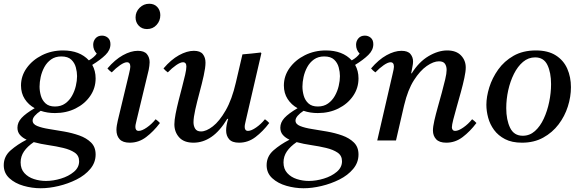

<svg xmlns="http://www.w3.org/2000/svg" viewBox="-49 -749 3105 1024"><path d="M168 255Q122 255 76.5 242Q31 229 1 201.5Q-29 174 -29 132Q-29 85 7.5 53Q44 21 93 -4Q71 -14 57.5 -29.5Q44 -45 44 -68Q44 -96 66 -120Q88 -144 136 -172Q103 -190 83 -221Q63 -252 63 -293Q63 -344 93.5 -386.5Q124 -429 175 -454.5Q226 -480 287 -480Q376 -480 425 -427Q453 -443 467 -463Q448 -483 448 -510Q448 -530 460.5 -544.5Q473 -559 495 -559Q513 -559 526.5 -547.5Q540 -536 540 -513Q540 -482 513.5 -456Q487 -430 443 -403Q461 -371 461 -331Q461 -279 432 -237Q403 -195 354 -170.5Q305 -146 244 -146Q203 -146 168 -158Q148 -145 136.5 -131.5Q125 -118 125 -106Q125 -87 149.5 -77Q174 -67 212 -61Q250 -55 293 -47.5Q336 -40 374 -26.5Q412 -13 436.5 11Q461 35 461 75Q461 118 432.5 152Q404 186 359 208.5Q314 231 263.5 243Q213 255 168 255ZM131 9Q97 32 79 58.5Q61 85 61 117Q61 152 81 174Q101 196 132 206Q163 216 196 216Q235 216 276 203.5Q317 191 345 167.5Q373 144 373 111Q373 81 349.5 65Q326 49 288.5 40Q251 31 209.5 25Q168 19 131 9ZM244 -181Q276 -181 298.5 -197Q321 -213 335 -238Q349 -263 355.5 -291Q362 -319 362 -343Q362 -365 355.5 -389.5Q349 -414 331 -431Q313 -448 278 -448Q246 -448 223.5 -432Q201 -416 187.5 -391Q174 -366 168 -338.5Q162 -311 162 -287Q162 -263 169 -238.5Q176 -214 194 -197.5Q212 -181 244 -181Z M781 -113Q794 -104 804 -93Q770 -48 730.5 -18Q691 12 643 12Q606 12 589 -6.5Q572 -25 572 -56Q572 -67 574 -79.5Q576 -92 579 -105L639 -355Q646 -384 646 -393Q646 -417 628 -417Q614 -417 591.5 -401.5Q569 -386 547 -363Q540 -368 534.5 -373Q529 -378 524 -384Q564 -431 606.5 -454.5Q649 -478 686 -478Q720 -478 734.5 -460.5Q749 -443 749 -417Q749 -408 747.5 -397.5Q746 -387 744 -376L680 -110Q679 -103 676 -92.5Q673 -82 673 -72Q673 -63 677 -57Q681 -51 691 -51Q708 -51 734 -69Q760 -87 781 -113ZM735 -594Q708 -594 691 -612Q674 -630 674 -656Q674 -686 695.5 -707.5Q717 -729 747 -729Q774 -729 790 -711.5Q806 -694 806 -668Q806 -638 786 -616Q766 -594 735 -594Z M1209 -309 1244 -459Q1268 -461 1293 -463.5Q1318 -466 1342 -469L1345 -465L1263 -111Q1262 -104 1259 -93Q1256 -82 1256 -72Q1256 -63 1260 -57Q1264 -51 1274 -51Q1291 -51 1317 -69Q1343 -87 1364 -113Q1377 -104 1387 -93Q1353 -48 1313.5 -18Q1274 12 1226 12Q1189 12 1173 -6.5Q1157 -25 1157 -53Q1157 -81 1168 -115H1163Q1123 -49 1078 -18.5Q1033 12 983 12Q932 12 906.5 -16.5Q881 -45 881 -86Q881 -108 887.5 -141.5Q894 -175 903.5 -212.5Q913 -250 922.5 -286Q932 -322 938.5 -350.5Q945 -379 945 -394Q945 -417 927 -417Q913 -417 890.5 -401.5Q868 -386 846 -363Q839 -368 833.5 -373Q828 -378 823 -384Q863 -431 905.5 -454.5Q948 -478 985 -478Q1019 -478 1033 -460Q1047 -442 1047 -415Q1047 -389 1037.5 -346Q1028 -303 1015 -255Q1002 -207 992.5 -164.5Q983 -122 983 -97Q983 -77 992 -62.5Q1001 -48 1023 -48Q1051 -48 1086 -75Q1121 -102 1154.5 -160Q1188 -218 1209 -309Z M1570 255Q1524 255 1478.5 242Q1433 229 1403 201.5Q1373 174 1373 132Q1373 85 1409.5 53Q1446 21 1495 -4Q1473 -14 1459.5 -29.5Q1446 -45 1446 -68Q1446 -96 1468 -120Q1490 -144 1538 -172Q1505 -190 1485 -221Q1465 -252 1465 -293Q1465 -344 1495.5 -386.5Q1526 -429 1577 -454.5Q1628 -480 1689 -480Q1778 -480 1827 -427Q1855 -443 1869 -463Q1850 -483 1850 -510Q1850 -530 1862.5 -544.5Q1875 -559 1897 -559Q1915 -559 1928.5 -547.5Q1942 -536 1942 -513Q1942 -482 1915.5 -456Q1889 -430 1845 -403Q1863 -371 1863 -331Q1863 -279 1834 -237Q1805 -195 1756 -170.5Q1707 -146 1646 -146Q1605 -146 1570 -158Q1550 -145 1538.5 -131.5Q1527 -118 1527 -106Q1527 -87 1551.5 -77Q1576 -67 1614 -61Q1652 -55 1695 -47.5Q1738 -40 1776 -26.5Q1814 -13 1838.5 11Q1863 35 1863 75Q1863 118 1834.5 152Q1806 186 1761 208.5Q1716 231 1665.5 243Q1615 255 1570 255ZM1533 9Q1499 32 1481 58.5Q1463 85 1463 117Q1463 152 1483 174Q1503 196 1534 206Q1565 216 1598 216Q1637 216 1678 203.5Q1719 191 1747 167.5Q1775 144 1775 111Q1775 81 1751.5 65Q1728 49 1690.5 40Q1653 31 1611.5 25Q1570 19 1533 9ZM1646 -181Q1678 -181 1700.5 -197Q1723 -213 1737 -238Q1751 -263 1757.5 -291Q1764 -319 1764 -343Q1764 -365 1757.5 -389.5Q1751 -414 1733 -431Q1715 -448 1680 -448Q1648 -448 1625.5 -432Q1603 -416 1589.5 -391Q1576 -366 1570 -338.5Q1564 -311 1564 -287Q1564 -263 1571 -238.5Q1578 -214 1596 -197.5Q1614 -181 1646 -181Z M2105 -182 2063 0H1963L2045 -355Q2052 -384 2052 -393Q2052 -417 2034 -417Q2020 -417 1997.5 -401.5Q1975 -386 1953 -363Q1946 -368 1940.5 -373Q1935 -378 1930 -384Q1970 -431 2012.5 -454.5Q2055 -478 2092 -478Q2126 -478 2140 -461Q2154 -444 2154 -421Q2154 -409 2150.5 -392.5Q2147 -376 2144 -358H2147Q2185 -419 2236.5 -449.5Q2288 -480 2336 -480Q2384 -480 2409.5 -453.5Q2435 -427 2435 -389Q2435 -368 2427.5 -333Q2420 -298 2409 -258Q2398 -218 2387 -179.5Q2376 -141 2368.5 -111.5Q2361 -82 2361 -70Q2361 -63 2365 -57Q2369 -51 2379 -51Q2396 -51 2422 -69Q2448 -87 2469 -113Q2482 -104 2492 -93Q2458 -48 2418.5 -18Q2379 12 2331 12Q2294 12 2277 -6.5Q2260 -25 2260 -53Q2260 -73 2267.5 -106Q2275 -139 2286 -178Q2297 -217 2307.5 -255.5Q2318 -294 2325.5 -326Q2333 -358 2333 -376Q2333 -396 2324 -409Q2315 -422 2292 -422Q2263 -422 2227 -397Q2191 -372 2158.5 -321Q2126 -270 2107 -190Z M2996 -284Q2996 -233 2979.5 -181Q2963 -129 2930 -85.5Q2897 -42 2848 -15Q2799 12 2735 12Q2681 12 2644.5 -7Q2608 -26 2586 -56Q2564 -86 2554.5 -121.5Q2545 -157 2545 -190Q2545 -233 2560.5 -283Q2576 -333 2608 -378Q2640 -423 2690 -451.5Q2740 -480 2809 -480Q2874 -480 2915.5 -453.5Q2957 -427 2976.5 -382.5Q2996 -338 2996 -284ZM2890 -300Q2890 -362 2870.5 -402.5Q2851 -443 2805 -443Q2769 -443 2740.5 -419Q2712 -395 2692 -355Q2672 -315 2661.5 -267.5Q2651 -220 2651 -172Q2651 -110 2671.5 -67.5Q2692 -25 2739 -25Q2776 -25 2804 -50Q2832 -75 2851 -116Q2870 -157 2880 -205.5Q2890 -254 2890 -300Z"/></svg>

Font: Tiro Kannada
Style: Italic
Weight: 400
Italic angle: -11°
Designer: Kannada: John Hudson & Fiona Ross, assisted by Kaja Sojewska. Latin: John Hudson with Paul Hanslow, assisted by Kaja Soj
Foundry: Tiro Typeworks Ltd.
Version: Version 1.52